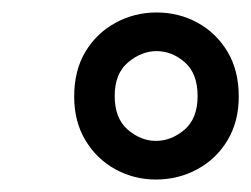

<svg xmlns="http://www.w3.org/2000/svg" viewBox="-20 -732 403 308"><path d="M230 -444Q195 -444 165 -460.5Q135 -477 117 -507Q99 -537 99 -577Q99 -619 117 -649Q135 -679 165.5 -695.5Q196 -712 231 -712Q267 -712 297 -695.5Q327 -679 345 -649Q363 -619 363 -577Q363 -537 345 -507Q327 -477 296.5 -460.5Q266 -444 230 -444ZM230 -506Q255 -506 276 -524Q297 -542 297 -578Q297 -614 276.5 -632Q256 -650 231 -650Q207 -650 185.5 -632Q164 -614 164 -578Q164 -542 185 -524Q206 -506 230 -506Z"/></svg>

Font: DM Sans 28pt
Style: Italic
Weight: 400
Italic angle: -10°
Version: Version 4.004;gftools[0.9.30]